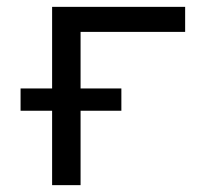

<svg xmlns="http://www.w3.org/2000/svg" viewBox="-20 -540 640 560"><path d="M132 0V-217H40V-282H132V-520H520V-447H215V-282H334V-217H215V0Z"/></svg>

Font: Iosevka Extended
Style: Regular
Weight: 400
Width: 7
Monospace: yes
Designer: Belleve Invis
Foundry: Belleve Invis
Version: Version 32.5.0; ttfautohint (v1.8.4)